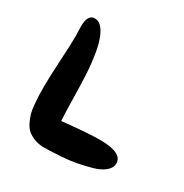

<svg xmlns="http://www.w3.org/2000/svg" viewBox="-122 -639 652 681"><g transform="rotate(30 204.5 -298.5)"><path d="M132 -470Q148 -409 150 -300.5Q152 -192 154 -167Q259 -178 307 -178Q399 -178 399 -134Q399 -116 381.5 -101.5Q364 -87 335.5 -79Q307 -71 278 -65.5Q249 -60 217 -58Q185 -56 171.5 -55.5Q158 -55 149 -55Q127 -55 109.5 -61.5Q92 -68 80.5 -77.5Q69 -87 61 -103.5Q53 -120 49 -133.5Q45 -147 43 -169.5Q41 -192 40.5 -206.5Q40 -221 40 -244Q40 -283 44 -350.5Q48 -418 48 -450Q48 -457 47.5 -471Q47 -485 47 -493Q47 -542 76 -542Q112 -542 132 -470Z"/></g></svg>

Font: Because We Mentor
Style: Regular
Weight: 400
Designer: Liz Wetzel, Aaron Williamson, Russ McMullin
Foundry: Red Hat
Version: Version 1.000